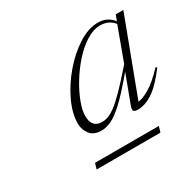

<svg xmlns="http://www.w3.org/2000/svg" viewBox="-105 -833 664 656"><g transform="rotate(-30 227.0 -505.0)"><path d="M311 -421.5 351.5 -529.5Q302 -470 271 -441.5Q240 -413 219.5 -404Q199 -395 182 -395Q151.5 -395 137.2 -413.2Q123 -431.5 122.5 -454.5Q122 -494 143.2 -540Q164.5 -586 199.5 -627.2Q234.5 -668.5 275.2 -694.8Q316 -721 354 -721Q391 -721 413 -692.5L421.5 -715H451.5L339.5 -417.5Q358.5 -419.5 385.5 -435.8Q412.5 -452 449 -490.5L453.5 -486.5Q414.5 -435 384 -415Q353.5 -395 325.5 -395Q311.5 -395 308.2 -400.2Q305 -405.5 311 -421.5ZM157.5 -465Q158 -419.5 198 -419.5Q208.5 -419.5 220.2 -423.2Q232 -427 249.8 -439.8Q267.5 -452.5 294.2 -479.5Q321 -506.5 361.5 -553.5L409.5 -684Q398 -698 384.5 -703.5Q371 -709 356 -709Q329 -709 300.8 -691.2Q272.5 -673.5 246.8 -644.8Q221 -616 200.8 -582.8Q180.5 -549.5 168.8 -518.2Q157 -487 157.5 -465ZM100 -288.5 106.5 -311H358.5L351.5 -288.5Z"/></g></svg>

Font: Newsreader Display ExtraLight
Style: Italic
Weight: 275
Italic angle: -17°
Designer: Hugues Gentile
Foundry: Production Type
Version: Version 1.001